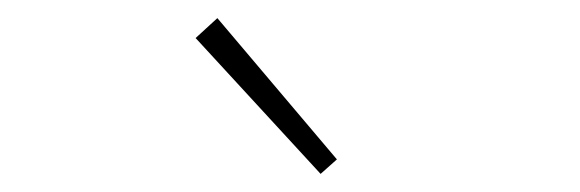

<svg xmlns="http://www.w3.org/2000/svg" viewBox="-20 -766 640 212"><path d="M334 -574 196 -724 220 -746 352 -590Z"/></svg>

Font: Source Code Pro ExtraLight
Style: Regular
Weight: 200
Monospace: yes
Designer: Paul D. Hunt, Teo Tuominen
Foundry: Adobe Systems Incorporated
Version: Version 2.030;PS 1.000;hotconv 16.6.51;makeotf.lib2.5.65220